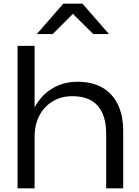

<svg xmlns="http://www.w3.org/2000/svg" viewBox="-20 -1018 753 1038"><path d="M75 -770H167V0H75ZM399 -576Q478 -576 533 -544.5Q588 -513 617 -453.5Q646 -394 646 -310V0H554V-294Q554 -395 508 -446.5Q462 -498 372 -498Q311 -498 264.5 -470Q218 -442 192.5 -392.5Q167 -343 167 -277L130 -303Q137 -387 173 -448Q209 -509 267.5 -542.5Q326 -576 399 -576ZM322 -998H426L569 -834H484L356 -961H392L265 -834H179Z"/></svg>

Font: Unbounded Light
Style: Regular
Weight: 300
Designer: Luke Prowse, Jean-Baptiste Morizot, Fátima Lázaro, Florian Runge
Foundry: NaN
Version: Version 1.700